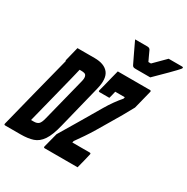

<svg xmlns="http://www.w3.org/2000/svg" viewBox="-253 -1125 1270 1303"><g transform="rotate(30 382.5 -473.5)"><path d="M652 -775H538Q524 -775 518 -778.5Q512 -782 507 -794Q497 -816 475.5 -859.5Q454 -903 434 -947H531Q550 -947 556 -930Q562 -917 569.5 -900.5Q577 -884 589 -859H609Q636 -886 658 -908Q680 -930 697 -947H801Q812 -947 811 -940Q810 -936 805 -930Q800 -924 785 -908Q769 -891 745.5 -867.5Q722 -844 697.5 -820Q673 -796 652 -775ZM259 -700Q336 -700 368.5 -659Q401 -618 379 -530L295 -191Q275 -108 247 -67Q219 -26 179.5 -13Q140 0 83 0H-37Q-48 0 -45 -11Q-12 -143 23 -281Q58 -419 100 -583Q97 -586 98 -591Q105 -618 111.5 -645.5Q118 -673 125 -700ZM530 0H273Q262 0 265 -11L294 -123Q335 -191 382.5 -271.5Q430 -352 478 -434Q499 -470 522 -502Q545 -534 567 -559L570 -572H495Q492 -558 488 -542.5Q484 -527 481 -516H405Q394 -516 397 -527Q403 -549 411 -581Q419 -613 427 -645.5Q435 -678 441 -700H693Q704 -700 701 -689L665 -546Q641 -501 618 -461.5Q595 -422 569.5 -379Q544 -336 512 -282Q488 -242 464.5 -207.5Q441 -173 418 -141L415 -128H551Q562 -128 559 -117Q552 -88 545 -58.5Q538 -29 530 0ZM96 -120H118Q142 -120 155 -131.5Q168 -143 177 -180L262 -517Q271 -550 263 -565Q259 -574 249 -577Q239 -580 223 -580H211Q206 -560 201.5 -540Q197 -520 192 -501Q168 -405 144 -310Q120 -215 96 -120Z"/></g></svg>

Font: Recursive Mn Lnr St
Style: Bold Italic
Weight: 700
Italic angle: -15°
Monospace: yes
Version: Version 1.079;hotconv 1.0.112;makeotfexe 2.5.65598; ttfautoh